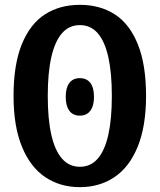

<svg xmlns="http://www.w3.org/2000/svg" viewBox="-20 -762 660 794"><path d="M36 -365.2Q36 -495.1 70.4 -579.3Q104.8 -663.5 166.2 -702.8Q227.6 -742 310.4 -742Q393.2 -742 454.5 -702.8Q515.7 -663.5 549.8 -579.3Q584 -495.1 584 -365.2Q584 -240.2 549.6 -155.7Q515.2 -71.2 453.6 -29.7Q392 11.9 310.4 11.9Q228.4 11.9 166.8 -29.7Q105.2 -71.2 70.6 -155.7Q36 -240.2 36 -365.2ZM442.5 -365.2Q442.5 -460.8 427.9 -526Q413.2 -591.3 384 -624.8Q354.8 -658.2 310.4 -658.2Q266 -658.2 236.6 -624.8Q207.2 -591.3 192.3 -526Q177.5 -460.8 177.5 -365.2Q177.5 -269.9 192.3 -204.5Q207.2 -139.2 236.6 -105.8Q266 -72.3 310.4 -72.3Q354.8 -72.3 384 -105.8Q413.2 -139.2 427.9 -204.3Q442.5 -269.5 442.5 -365.2ZM251.8 -361.3Q251.8 -398.8 266.7 -418.8Q281.6 -438.8 310 -438.8Q338.9 -438.8 353.8 -418.8Q368.7 -398.8 368.7 -361.3Q368.7 -324.4 353.6 -304.1Q338.5 -283.8 310 -283.8Q281.6 -283.8 266.7 -304.1Q251.8 -324.4 251.8 -361.3Z"/></svg>

Font: Monaspace Xenon Var
Style: Regular
Weight: 400
Designer: Riley Cran and the Lettermatic Team
Version: Version 1.000 (Monaspace Xenon Var)